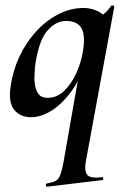

<svg xmlns="http://www.w3.org/2000/svg" viewBox="-20 -429 461 724"><path d="M158 275Q154 275 153 269.5Q152 264 156 263Q179 259 190 253Q201 247 207 231.5Q213 216 219 185L282 -174L303 -191Q281 -127 246.5 -81Q212 -35 173 -11Q134 13 97 13Q57 13 34 -14.5Q11 -42 20 -103Q28 -161 52.5 -214Q77 -267 114.5 -308.5Q152 -350 198.5 -374.5Q245 -399 296 -399Q316 -399 337.5 -391.5Q359 -384 374.5 -367.5Q390 -351 392 -324L331 -357Q348 -359 367 -373Q386 -387 399 -407Q401 -410 406.5 -408Q412 -406 411 -404L304 178Q297 215 309 230Q321 245 364 239Q367 237 369 243Q371 249 366 250ZM159 -60Q194 -60 221 -85.5Q248 -111 266.5 -150.5Q285 -190 292 -232Q303 -292 288 -321Q273 -350 229 -350Q190 -350 157.5 -312Q125 -274 112 -177Q111 -163 110 -143.5Q109 -124 112.5 -105Q116 -86 126.5 -73Q137 -60 159 -60Z"/></svg>

Font: Cormorant Infant Light
Style: Italic
Weight: 300
Italic angle: -10°
Designer: Christian Thalmann (Catharsis Fonts)
Foundry: Catharsis Fonts
Version: Version 4.001